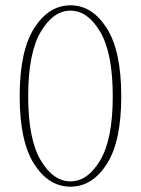

<svg xmlns="http://www.w3.org/2000/svg" viewBox="-20 -687 530 722"><path d="M86 -325Q86 -164 133 -84.5Q180 -5 245 -5Q310 -5 357 -84.5Q404 -164 404 -325Q404 -487 357 -567Q310 -647 245 -647Q180 -647 133 -567Q86 -487 86 -325ZM108.5 -581Q163 -667 245 -667Q327 -667 381.5 -581Q436 -495 436 -325Q436 -155 381.5 -70Q327 15 245 15Q163 15 108.5 -70Q54 -155 54 -325Q54 -495 108.5 -581Z"/></svg>

Font: TypoPRO Source Serif Pro
Style: Regular
Weight: 200
Designer: Frank Grießhammer
Foundry: Adobe Systems Incorporated
Version: Version 1.017;PS (version unavailable);hotconv 1.0.79;makeot